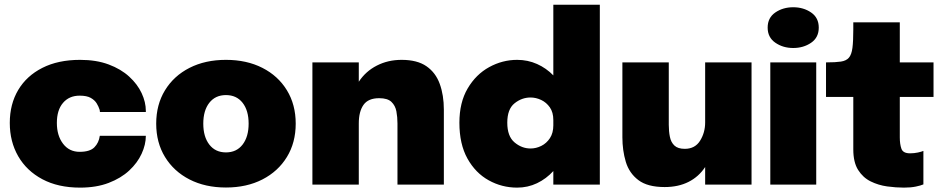

<svg xmlns="http://www.w3.org/2000/svg" viewBox="-20 -802 4108 834"><path d="M328 13Q232.5 13 164 -23.5Q95.5 -60 59 -123.5Q22.5 -187 22.5 -268Q22.5 -349.5 59 -411Q95.5 -472.5 164 -507.2Q232.5 -542 328 -542Q398.5 -542 452 -522Q505.5 -502 541.2 -469.2Q577 -436.5 595.2 -397.5Q613.5 -358.5 613.5 -320V-315.5H414Q414 -321 412.5 -326Q408.5 -339 400 -353Q391.5 -367 374.2 -376.8Q357 -386.5 326 -386.5Q280.5 -386.5 253.8 -355.2Q227 -324 227 -268Q227 -213 253.8 -177.8Q280.5 -142.5 326 -142.5Q370.5 -142.5 390 -162.2Q409.5 -182 413.5 -212H613.5Q613.5 -174 595.2 -134.2Q577 -94.5 541.2 -61.2Q505.5 -28 452 -7.5Q398.5 13 328 13Z M961.5 12.5Q871.5 12.5 803.2 -22.5Q735 -57.5 696.8 -120Q658.5 -182.5 658.5 -265Q658.5 -347.5 696.8 -410Q735 -472.5 803.2 -507.2Q871.5 -542 961.5 -542Q1051.5 -542 1119.8 -507.2Q1188 -472.5 1226.2 -410Q1264.5 -347.5 1264.5 -265Q1264.5 -182.5 1226.2 -120Q1188 -57.5 1119.8 -22.5Q1051.5 12.5 961.5 12.5ZM961.5 -140Q1007.5 -140 1033.8 -174Q1060 -208 1060 -265Q1060 -322 1033.8 -355.5Q1007.5 -389 961.5 -389Q915.5 -389 889.2 -355.5Q863 -322 863 -265Q863 -208 889.2 -174Q915.5 -140 961.5 -140Z M1337 0V-531H1538.5V-447Q1568.5 -492.5 1617 -517.2Q1665.5 -542 1724.5 -542Q1792.5 -542 1832.5 -514.2Q1872.5 -486.5 1890.2 -437.5Q1908 -388.5 1908 -325.5V0H1706.5V-266Q1706.5 -293.5 1701.8 -318.5Q1697 -343.5 1680.2 -359.5Q1663.5 -375.5 1627 -375.5Q1579.5 -375.5 1559 -346.5Q1538.5 -317.5 1538.5 -266V0Z M2226.5 13Q2160 13 2102.8 -18.8Q2045.5 -50.5 2010.5 -113.2Q1975.5 -176 1975.5 -269Q1975.5 -357 2011.5 -418Q2047.5 -479 2105 -510.5Q2162.5 -542 2226.5 -542Q2272.5 -542 2312.8 -524Q2353 -506 2383.5 -474.5V-781.5H2585.5V0H2383.5V-59Q2353 -25.5 2312.8 -6.2Q2272.5 13 2226.5 13ZM2284.5 -157Q2308.5 -157 2331.2 -168.2Q2354 -179.5 2368.8 -202Q2383.5 -224.5 2383.5 -257.5V-280.5Q2383.5 -314 2368.5 -335.5Q2353.5 -357 2330.8 -367.8Q2308 -378.5 2284.5 -378.5Q2246.5 -378.5 2215 -353.2Q2183.5 -328 2183.5 -269Q2183.5 -210 2215 -183.5Q2246.5 -157 2284.5 -157Z M2867 10.5Q2792.5 10.5 2752.8 -19.8Q2713 -50 2698.2 -99.5Q2683.5 -149 2683.5 -205.5V-531H2885V-260Q2885 -231.5 2889.8 -207.8Q2894.5 -184 2909.5 -169.8Q2924.5 -155.5 2954.5 -155.5Q2999 -155.5 3021 -190.8Q3043 -226 3043 -270V-531H3244.5V0H3043V-76.5Q3015.5 -34.5 2971 -12Q2926.5 10.5 2867 10.5Z M3425.5 -593.5Q3381 -593.5 3347.8 -616.5Q3314.5 -639.5 3314.5 -682Q3314.5 -725 3347.8 -747.8Q3381 -770.5 3425.5 -770.5Q3470 -770.5 3503.2 -747.8Q3536.5 -725 3536.5 -682Q3536.5 -639 3503.2 -616.2Q3470 -593.5 3425.5 -593.5ZM3326 0V-531H3525.5V0Z M3906.5 13Q3872 13 3833.8 7.8Q3795.5 2.5 3762 -14Q3728.5 -30.5 3707.5 -63.8Q3686.5 -97 3686.5 -153V-381H3568V-531H3570.5Q3609.5 -531 3632.8 -534.5Q3656 -538 3667.5 -551.5Q3679 -565 3682.8 -594Q3686.5 -623 3686.5 -674V-705H3888.5V-531H4035V-381H3888.5V-205Q3888.5 -176 3895.5 -156Q3902.5 -136 3933 -136Q3951 -136 3967 -139.5Q3983 -143 3991 -146.5V-1Q3979.5 4 3957.8 8.5Q3936 13 3906.5 13Z"/></svg>

Font: Epilogue Black
Style: Regular
Weight: 900
Designer: Tyler Finck
Foundry: Etcetera Type Co
Version: Version 2.111; ttfautohint (v1.8.3)